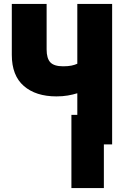

<svg xmlns="http://www.w3.org/2000/svg" viewBox="-20 -734 640 976"><path d="M343 222V-150H373V-260Q351 -253 324.5 -248.5Q298 -244 267 -244Q162 -244 101 -297Q40 -350 40 -455V-714H217V-483Q217 -437 236 -417Q255 -397 301 -397Q326 -397 343 -400.5Q360 -404 373 -410V-714H550V0H508V222Z"/></svg>

Font: Noto Sans Mono Black
Style: Regular
Weight: 900
Designer: Monotype Design Team
Foundry: Monotype Imaging Inc.
Version: Version 2.014